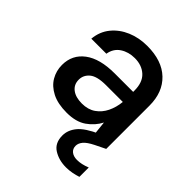

<svg xmlns="http://www.w3.org/2000/svg" viewBox="-199 -629 957 957"><g transform="rotate(45 279.5 -150.5)"><path d="M235 12Q172 12 131 -9Q90 -30 70 -64.5Q50 -99 50 -140Q50 -212 106 -254Q162 -296 266 -296H396V-305Q396 -363 364.5 -392Q333 -421 283 -421Q239 -421 206.5 -399.5Q174 -378 167 -336H61Q66 -390 97.5 -428.5Q129 -467 177.5 -487.5Q226 -508 284 -508Q388 -508 445 -453.5Q502 -399 502 -305V0H410L401 -85Q380 -44 340 -16Q300 12 235 12ZM256 -74Q299 -74 328.5 -94.5Q358 -115 374.5 -149Q391 -183 395 -224H277Q214 -224 187.5 -202Q161 -180 161 -147Q161 -113 186.5 -93.5Q212 -74 256 -74ZM425 207Q375 207 337.5 183.5Q300 160 300 107Q300 69 327.5 35.5Q355 2 427 -30L477 -52L502 0L447 27Q411 45 397 62Q383 79 383 97Q383 118 398 130Q413 142 438 142Q469 142 506 127V193Q488 199 467 203Q446 207 425 207Z"/></g></svg>

Font: Firefly Display Medium
Style: Regular
Weight: 500
Designer: Colophon Foundry, Jonny Pinhorn
Foundry: Colophon Foundry
Version: Version 1.200; ttfautohint (v1.8.3)